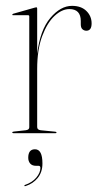

<svg xmlns="http://www.w3.org/2000/svg" viewBox="-20 -455 342 656"><path d="M107 -426V-271Q117 -352.5 152 -393.8Q187 -435 226 -435Q257.5 -435 275.2 -417.5Q293 -400 293 -375Q293 -350 275 -350Q267.5 -350 261.8 -355Q256 -360 256 -372V-383Q256 -424 217 -424Q191.5 -424 166.2 -400.5Q141 -377 124 -331.2Q107 -285.5 107 -219V-21Q107 -11.5 119 -10L169 -5Q173 -4.5 173 -2Q173 0 170 0H25.5Q22 0 22 -2.5Q22 -5 27.5 -5.5L68 -10Q80 -11.5 80 -20V-399Q80 -403 76 -403H24Q22 -403 22 -405Q22 -406.5 25 -408L99 -429Q102 -430 104 -430Q107 -430 107 -426ZM103 111.5Q90 111.5 83.2 103.8Q76.5 96 76.5 84Q76.5 55 99.5 55Q125 55 125 103.5Q125 133 109 152.8Q93 172.5 68 180.5Q64 182 63.5 180Q62.5 178 65 177Q90 168.5 104 151.8Q118 135 118 119Q118 111.5 112 111.5Z"/></svg>

Font: Fraunces 144pt Thin
Style: Regular
Weight: 100
Version: Version 1.000;[f99f86859]